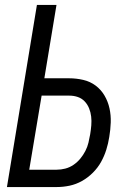

<svg xmlns="http://www.w3.org/2000/svg" viewBox="-20 -755 540 775"><path d="M8 0 129 -735H208L159 -439H259Q288 -439 316 -432.5Q344 -426 366 -409.5Q388 -393 402 -369Q416 -345 422 -317.5Q428 -290 427 -260.5Q426 -231 421 -202Q417 -176 409 -150.5Q401 -125 388 -101.5Q375 -78 355 -58Q335 -38 311 -24.5Q287 -11 261 -5.5Q235 0 209 0ZM98 -70H209Q226 -70 243.5 -74.5Q261 -79 276.5 -89.5Q292 -100 304 -114.5Q316 -129 324.5 -145.5Q333 -162 337 -179Q341 -196 344 -213Q347 -231 348.5 -249Q350 -267 348 -284.5Q346 -302 339.5 -318Q333 -334 321.5 -346Q310 -358 294 -363.5Q278 -369 260 -369H148Z"/></svg>

Font: Iosevka Custom
Style: Italic
Weight: 400
Italic angle: -9°
Monospace: yes
Designer: Belleve Invis
Foundry: Belleve Invis
Version: Version 30.3.3; ttfautohint (v1.8.3)